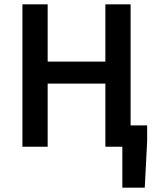

<svg xmlns="http://www.w3.org/2000/svg" viewBox="-20 -674 715 882"><path d="M542 188V0H464V-290H199V0H83V-654H199V-391H464V-654H580V-98H656V-26L645 188Z"/></svg>

Font: Processing Sans Pro Semibold
Style: Regular
Weight: 600
Designer: Paul D. Hunt
Foundry: Adobe Systems Incorporated
Version: Version 2.020;PS 2.000;hotconv 1.0.86;makeotf.lib2.5.63406